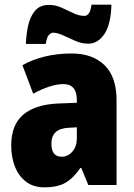

<svg xmlns="http://www.w3.org/2000/svg" viewBox="-20 -792 573 822"><path d="M287 -563Q376 -563 427.5 -513Q479 -463 479 -363V0H358L328 -73H324Q295 -30 261 -10Q227 10 170 10Q123 10 91.5 -14Q60 -38 44 -78.5Q28 -119 28 -169Q28 -258 80 -301.5Q132 -345 231 -349L309 -352V-364Q309 -432 251 -432Q199 -432 122 -391L76 -513Q119 -537 172 -550Q225 -563 287 -563ZM275 -245Q200 -242 200 -177Q200 -121 244 -121Q271 -121 290 -143Q309 -165 309 -200V-247ZM91 -604Q92 -644 100.5 -682.5Q109 -721 130 -746Q151 -771 190 -771Q217 -771 243 -759.5Q269 -748 293.5 -736Q318 -724 341 -724Q353 -724 360.5 -735Q368 -746 372 -772H457Q455 -688 427 -646.5Q399 -605 358 -605Q330 -605 302.5 -617Q275 -629 250.5 -640.5Q226 -652 207 -652Q199 -652 189.5 -642.5Q180 -633 176 -604Z"/></svg>

Font: Noto Sans Khmer UI Condensed Black
Style: Regular
Weight: 900
Width: 3
Designer: Danh Hong and the Monotype Design Team
Foundry: Monotype Imaging Inc.
Version: Version 2.002; ttfautohint (v1.8.4.7-5d5b)